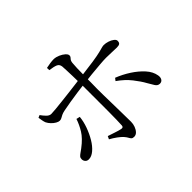

<svg xmlns="http://www.w3.org/2000/svg" viewBox="-149 -1011 1299 1299"><g transform="rotate(-45 500.0 -361.5)"><path d="M365 -113Q390 -105 416.5 -96Q443 -87 462 -83Q470 -81 476 -83.5Q482 -86 483 -96Q484 -114 485 -149.5Q486 -185 486 -228.5Q486 -272 486 -315Q486 -358 486 -390Q486 -411 486 -441Q486 -457 486 -474Q461 -471 432 -467Q390 -461 350 -454.5Q310 -448 281 -442Q261 -438 249 -432Q237 -426 228.5 -421Q220 -416 209 -416Q198 -416 183 -424.5Q168 -433 154.5 -447Q141 -461 133 -477Q129 -487 126 -502.5Q123 -518 121 -532L139 -540Q153 -520 168.5 -504.5Q184 -489 201 -489Q216 -489 245.5 -492Q275 -495 311.5 -499Q348 -503 385.5 -507.5Q423 -512 454 -516Q471 -518 485 -520Q484 -545 484 -570Q483 -602 482 -627Q481 -652 480 -664Q477 -687 458.5 -695Q440 -703 401 -708L400 -730Q417 -734 438 -737Q459 -740 475 -740Q496 -739 517.5 -729.5Q539 -720 553.5 -707Q568 -694 568 -682Q568 -673 563 -667.5Q558 -662 553 -655.5Q548 -649 546 -634Q544 -615 543 -585Q542 -558 542 -527Q607 -535 648 -541Q700 -549 725.5 -555.5Q751 -562 761.5 -565Q772 -568 781 -568Q799 -568 819.5 -561.5Q840 -555 854 -544Q868 -533 868 -522Q868 -506 860 -499.5Q852 -493 833 -493Q811 -493 787.5 -494.5Q764 -496 731 -496Q708 -496 668 -492.5Q628 -489 585 -485Q562 -482 541 -480Q541 -465 541 -450Q540 -416 540 -389Q540 -366 540.5 -329.5Q541 -293 542 -252Q543 -211 543.5 -172Q544 -133 544.5 -105.5Q545 -78 545 -70Q545 -49 537.5 -29Q530 -9 517.5 4Q505 17 488 17Q474 17 467.5 10.5Q461 4 456 -6Q451 -16 439 -30Q426 -45 402.5 -62Q379 -79 355 -92ZM806 -179Q787 -214 752.5 -258Q718 -302 665 -339L679 -357Q730 -337 776.5 -307Q823 -277 856 -240.5Q889 -204 896 -163Q900 -142 891.5 -128Q883 -114 865 -114Q845 -114 832.5 -134.5Q820 -155 806 -179ZM297 -345 323 -339Q319 -298 303.5 -255Q288 -212 266 -175Q244 -138 217 -115Q190 -92 164 -92Q147 -92 138 -102.5Q129 -113 129 -127Q129 -140 135.5 -147.5Q142 -155 153 -162.5Q164 -170 180 -182Q234 -223 258.5 -263Q283 -303 297 -345Z"/></g></svg>

Font: Early Summer Mincho
Style: Regular
Weight: 400
Designer: GuiWonder
Version: Version 1.002